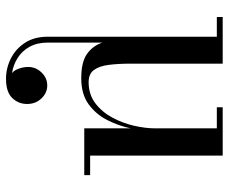

<svg xmlns="http://www.w3.org/2000/svg" viewBox="-81 -419 760 638"><g transform="rotate(90 299.0 -100.0)"><path d="M497 -460V-19.5H562V0H406.5V-154Q398 -114 379 -76.5Q360 -39 326.5 -14.5Q293 10 240 10Q186 10 159 -9.2Q132 -28.5 121.5 -60V121Q121.5 156.5 135.5 181.8Q149.5 207 172.8 221.5Q196 236 223 240Q213.5 233 208 217.2Q202.5 201.5 202.5 186Q202.5 161 220.8 142Q239 123 264 123Q288.5 123 307 142.2Q325.5 161.5 325.5 190Q325.5 219 305.5 239.5Q285.5 260 242 260Q206.5 260 174.5 244Q142.5 228 122.2 197Q102 166 102 121V-440.5H36.5V-460H191.5V-155.5Q191.5 -113.5 195.5 -81.8Q199.5 -50 212.5 -32.2Q225.5 -14.5 253 -14.5Q293.5 -14.5 322.8 -36.5Q352 -58.5 370.5 -92.8Q389 -127 397.8 -165.2Q406.5 -203.5 406.5 -235.5V-440.5H336.5V-460Z"/></g></svg>

Font: Bodoni Moda 11pt
Style: Regular
Weight: 400
Version: Version 2.004